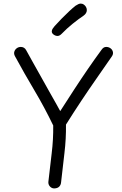

<svg xmlns="http://www.w3.org/2000/svg" viewBox="-20 -1037 678 1068"><path d="M64 -723Q56 -737 59.5 -749Q63 -761 73 -768.5Q83 -776 96 -776Q105 -776 113 -771.5Q121 -767 126 -757Q140 -731 161.5 -693Q183 -655 207.5 -611Q232 -567 254.5 -527Q277 -487 293.5 -458Q310 -429 315 -419Q356 -483 394.5 -542Q433 -601 470.5 -655.5Q508 -710 544 -759Q550 -768 556.5 -772Q563 -776 571 -776Q584 -776 594.5 -768.5Q605 -761 608 -748.5Q611 -736 602 -723Q560 -662 517 -600.5Q474 -539 431.5 -475Q389 -411 347 -344Q348 -265 338.5 -186Q329 -107 320 -25Q319 -9 310 0.5Q301 10 284 11Q269 12 258.5 1Q248 -10 249 -25Q258 -107 267.5 -184Q277 -261 276 -339Q228 -439 171.5 -534Q115 -629 64 -723ZM300 -837Q289 -837 278.5 -844.5Q268 -852 268 -862Q268 -870 273 -877.5Q278 -885 284 -892Q302 -912 323.5 -934Q345 -956 366 -975.5Q387 -995 400 -1005Q409 -1011 416 -1014Q423 -1017 429 -1017Q439 -1017 446.5 -1011.5Q454 -1006 458.5 -998Q463 -990 463 -981Q463 -963 445 -950Q418 -932 385 -905.5Q352 -879 322 -848Q311 -837 300 -837Z"/></svg>

Font: Playpen Sans Light
Style: Regular
Weight: 300
Designer: Laura Meseguer, Veronika Burian, José Scaglione
Foundry: TypeTogether
Version: Version 1.001